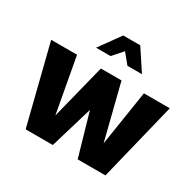

<svg xmlns="http://www.w3.org/2000/svg" viewBox="-165 -959 1166 1144"><g transform="rotate(30 418.0 -387.5)"><path d="M10 -538H188L257 -160L352 -538H494L589 -160L648 -538H826L694 0H503L419 -292L332 0H145ZM369 -775H486L581 -631H481L425 -699L365 -631H265Z"/></g></svg>

Font: Exo ExtraBold
Style: Regular
Weight: 800
Designer: Natanael Gama
Foundry: Natanael Gama
Version: Version 1.500